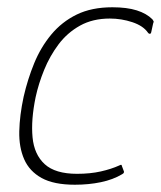

<svg xmlns="http://www.w3.org/2000/svg" viewBox="-20 -503 443 528"><path d="M186 5Q128 5 94.5 -13.5Q61 -32 46.5 -65Q32 -98 33 -142Q34 -186 45 -237Q56 -285 74 -329Q92 -373 121 -408Q150 -443 191 -463Q232 -483 289 -483Q329 -483 356 -474.5Q383 -466 399 -450Q402 -446 402.5 -444.5Q403 -443 401 -438L396 -415Q395 -410 392 -410Q389 -410 387 -413Q374 -432 344 -442Q314 -452 282 -452Q235 -452 200 -432.5Q165 -413 141 -381Q117 -349 101.5 -311Q86 -273 78 -236Q65 -173 69.5 -125.5Q74 -78 103 -51.5Q132 -25 192 -25Q228 -25 257 -31.5Q286 -38 308 -48Q315 -52 315 -47L321 -31Q321 -28 319.5 -26.5Q318 -25 316 -24Q291 -9 257.5 -2Q224 5 186 5Z"/></svg>

Font: Glory Thin
Style: Italic
Weight: 100
Italic angle: -12°
Designer: Robert Leuschke
Foundry: Robert Leuschke
Version: Version 1.011